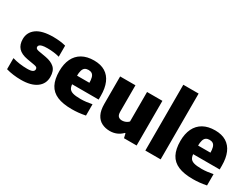

<svg xmlns="http://www.w3.org/2000/svg" viewBox="-60 -1420 2679 2042"><g transform="rotate(30 1279.0 -399.0)"><path d="M226 10.5Q176.5 10.5 129.5 4.2Q82.5 -2 42 -14V-150Q82 -138 128.5 -131.2Q175 -124.5 222.5 -124.5Q271 -124.5 289.5 -135.5Q308 -146.5 308 -165Q308 -179.5 300 -186.8Q292 -194 271 -198L176.5 -214.5Q98.5 -228.5 62.2 -268.2Q26 -308 26 -376Q26 -458.5 93.2 -508Q160.5 -557.5 299 -557.5Q341 -557.5 381 -552.8Q421 -548 451.5 -539.5V-403.5Q420 -412.5 382 -417.2Q344 -422 304.5 -422Q261.5 -422 239 -416Q216.5 -410 208.2 -400.5Q200 -391 200 -380Q200 -368 208.5 -360.5Q217 -353 237.5 -349L332 -332.5Q404 -319.5 443 -283.2Q482 -247 482 -171.5Q482 -87 414.8 -38.2Q347.5 10.5 226 10.5Z M849.5 10.5Q739.5 10.5 669.5 -19.2Q599.5 -49 566.2 -112Q533 -175 533 -275Q533 -363.5 563.8 -427Q594.5 -490.5 654 -524Q713.5 -557.5 799.5 -557.5Q881.5 -557.5 936.5 -523.8Q991.5 -490 1019.2 -425.2Q1047 -360.5 1047 -268.5V-221H641V-326.5H901L873 -317.5Q873 -363.5 865 -390.8Q857 -418 840 -429.2Q823 -440.5 797.5 -440.5Q771.5 -440.5 754.5 -429.2Q737.5 -418 729 -391Q720.5 -364 720.5 -318V-241Q720.5 -199.5 733.2 -175.2Q746 -151 779.8 -140.5Q813.5 -130 876.5 -130Q909 -130 944.8 -134.2Q980.5 -138.5 1015.5 -145.5V-6.5Q970.5 2.5 930 6.5Q889.5 10.5 849.5 10.5Z M1315.5 9.5Q1259.5 9.5 1215.8 -12.8Q1172 -35 1147 -83.8Q1122 -132.5 1122 -212.5V-548.5H1310V-226Q1310 -184 1327 -168Q1344 -152 1371.5 -152Q1386 -152 1401 -156Q1416 -160 1429.5 -167.8Q1443 -175.5 1452.5 -186.5V-548.5H1641V0H1486L1473.5 -53.5H1466Q1436 -22.5 1397.8 -6.5Q1359.5 9.5 1315.5 9.5Z M1748 0V-808H1936V0Z M2336 10.5Q2226 10.5 2156 -19.2Q2086 -49 2052.8 -112Q2019.5 -175 2019.5 -275Q2019.5 -363.5 2050.2 -427Q2081 -490.5 2140.5 -524Q2200 -557.5 2286 -557.5Q2368 -557.5 2423 -523.8Q2478 -490 2505.8 -425.2Q2533.5 -360.5 2533.5 -268.5V-221H2127.5V-326.5H2387.5L2359.5 -317.5Q2359.5 -363.5 2351.5 -390.8Q2343.5 -418 2326.5 -429.2Q2309.5 -440.5 2284 -440.5Q2258 -440.5 2241 -429.2Q2224 -418 2215.5 -391Q2207 -364 2207 -318V-241Q2207 -199.5 2219.8 -175.2Q2232.5 -151 2266.2 -140.5Q2300 -130 2363 -130Q2395.5 -130 2431.2 -134.2Q2467 -138.5 2502 -145.5V-6.5Q2457 2.5 2416.5 6.5Q2376 10.5 2336 10.5Z"/></g></svg>

Font: Encode Sans Condensed Thin ExtraBold
Style: Regular
Weight: 800
Version: Version 3.002